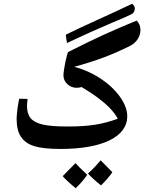

<svg xmlns="http://www.w3.org/2000/svg" viewBox="-20 -924 781 1017"><path d="M335 -696C425 -739 504 -774 570 -802C629 -826 664 -842 675 -848C690 -856 692 -863 694 -878C694 -888 690 -896 680 -904C618 -875 555 -845 492 -817C424 -786 370 -761 330 -741C329 -740 329 -739 329 -736C329 -731 331 -718 335 -696ZM301 -135C520 -135 654 -198 654 -308C654 -341 641 -376 615 -412C563 -484 472 -545 373 -570C496 -604 572 -633 669 -681C703 -698 724 -731 724 -765C724 -785 717 -802 704 -815C573 -761 501 -729 342 -649C335 -646 316 -553 316 -524C316 -488 349 -459 385 -459C395 -459 404 -460 412 -463C455 -437 488 -415 510 -397C555 -363 588 -326 604 -295C522 -266 459 -254 337 -254C281 -254 238 -257 208 -264C146 -278 124 -307 123 -362C123 -375 125 -387 126 -400L82 -401C78 -389 68 -324 68 -296C68 -256 75 -224 90 -201C120 -155 174 -135 301 -135ZM515 58C542 32 562 8 575 -12C538 -50 517 -71 513 -75C490 -47 467 -23 446 -5C463 14 486 35 515 58ZM381 73C405 50 425 27 442 2C409 -29 388 -50 380 -60C357 -37 335 -14 312 9C326 25 348 46 381 73Z"/></svg>

Font: Noto Naskh Arabic UI
Style: Bold
Weight: 700
Designer: Monotype Design Team, David Williams, Mohamad Dakak and Nizar Qandah
Foundry: Monotype Imaging Inc.
Version: Version 2.016